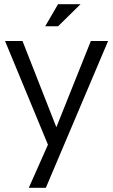

<svg xmlns="http://www.w3.org/2000/svg" viewBox="-20 -695 537 913"><path d="M117 198 208 -7 4 -500H87L248 -90L412 -500H494L198 198ZM195 -570 256 -675H363L256 -570Z"/></svg>

Font: Questrial
Style: Regular
Weight: 400
Designer: Joe Prince, Laura Meseguer
Foundry: Joe Prince, Laura Meseguer
Version: Version 2.000; ttfautohint (v1.8.3)